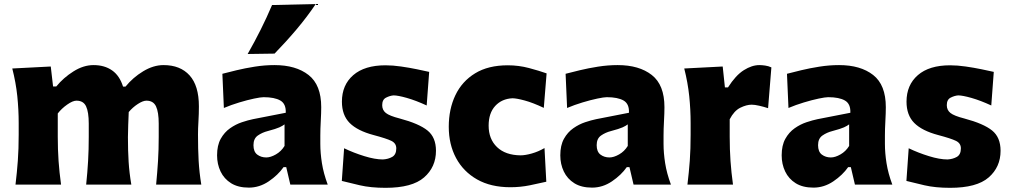

<svg xmlns="http://www.w3.org/2000/svg" viewBox="-20 -902 4936 938"><path d="M742.7 0Q748.5 -60.1 752 -115.7Q755.4 -171.4 755.4 -233.9V-297.9Q755.4 -354.5 742.2 -382.3Q729 -410.2 695.3 -410.2Q678.2 -410.2 653.1 -393.8Q627.9 -377.4 608.9 -354.5Q607.9 -325.2 606.4 -292Q605 -258.8 605 -231.9Q605 -165.5 608.4 -111.3Q611.8 -57.1 621.6 0H400.9Q407.2 -60.1 410.4 -115.7Q413.6 -171.4 413.6 -233.9V-297.9Q413.6 -354.5 400.6 -382.3Q387.7 -410.2 353.5 -410.2Q335.4 -410.2 308.3 -391.1Q281.2 -372.1 262.2 -347.7V-233.9Q262.2 -171.4 266.1 -115.7Q270 -60.1 278.3 0H55.7Q63 -60.1 67.1 -116.9Q71.3 -173.8 71.3 -244.6V-300.8Q71.3 -366.2 64.5 -432.4Q57.6 -498.5 40 -567.4L228 -577.1L239.3 -479.5H254.9Q290 -522.5 338.9 -553.2Q387.7 -584 437 -584Q490.7 -584 527.6 -558.1Q564.5 -532.2 581.1 -479H593.3Q629.4 -523.4 679.4 -553.7Q729.5 -584 778.8 -584Q860.8 -584 906.2 -533.7Q951.7 -483.4 951.7 -382.3Q951.7 -345.2 949.5 -310.1Q947.3 -274.9 947.3 -244.6Q947.3 -173.8 950.4 -116.9Q953.6 -60.1 963.4 0Z M1195.8 14.6Q1143.6 14.6 1109.1 -6.8Q1074.7 -28.3 1057.6 -64.2Q1040.5 -100.1 1040.5 -143.1Q1040.5 -191.9 1058.3 -223.9Q1076.2 -255.9 1104 -275.4Q1131.8 -294.9 1161.9 -304.9Q1191.9 -314.9 1215.8 -319.8L1376 -351.1Q1377.9 -394.5 1349.6 -410.9Q1321.3 -427.2 1267.6 -427.2Q1253.9 -427.2 1221.4 -420.4Q1189 -413.6 1149.2 -401.6Q1109.4 -389.6 1073.7 -374.5L1066.4 -541.5Q1094.2 -548.8 1135.5 -558.8Q1176.8 -568.8 1224.9 -576.4Q1272.9 -584 1320.8 -584Q1425.8 -584 1487.5 -535.6Q1549.3 -487.3 1549.3 -378.4Q1549.3 -350.6 1547.1 -310.8Q1544.9 -271 1544.9 -240.2V-198.7Q1544.9 -154.8 1552.7 -105Q1560.5 -55.2 1581.1 0H1398.4L1378.4 -85.4H1365.2Q1338.4 -46.9 1293 -16.1Q1247.6 14.6 1195.8 14.6ZM1280.8 -132.8Q1301.8 -132.8 1327.6 -147.5Q1353.5 -162.1 1370.1 -189V-294.4Q1360.8 -287.1 1344.7 -279.8Q1328.6 -272.5 1288.1 -261.7Q1261.2 -254.9 1239.7 -240Q1218.3 -225.1 1218.3 -192.9Q1218.3 -160.6 1236.8 -146.7Q1255.4 -132.8 1280.8 -132.8ZM1189.9 -638.2Q1224.1 -698.2 1253.9 -757.8Q1283.7 -817.4 1309.1 -877.4L1522.5 -882.3Q1480.5 -819.8 1429.2 -759Q1377.9 -698.2 1321.3 -640.1Z M1863.3 15.6Q1791 15.6 1738 3.2Q1685.1 -9.3 1649.9 -18.1L1661.1 -177.7Q1707.5 -155.3 1759.8 -139.2Q1812 -123 1850.6 -123Q1877 -124.5 1896.5 -135.7Q1916 -147 1916 -177.2Q1916 -202.1 1891.8 -213.9Q1867.7 -225.6 1805.2 -242.2Q1726.1 -263.2 1688.2 -301.3Q1650.4 -339.4 1650.4 -405.3Q1650.4 -486.8 1705.8 -534.9Q1761.2 -583 1863.3 -583Q1898.9 -583 1939.5 -577.1Q1980 -571.3 2016.6 -563.7Q2053.2 -556.2 2076.7 -550.8L2064.5 -386.7Q2011.7 -411.1 1967.8 -423.6Q1923.8 -436 1902.8 -436Q1884.8 -434.6 1866 -425Q1847.2 -415.5 1847.2 -388.2Q1847.2 -364.3 1865 -350.1Q1882.8 -335.9 1932.6 -323.2Q2027.3 -297.9 2068.6 -264.4Q2109.9 -231 2109.9 -165.5Q2109.9 -85.9 2051.8 -35.2Q1993.7 15.6 1863.3 15.6Z M2473.6 12.7Q2377.9 12.7 2310.8 -25.4Q2243.7 -63.5 2208 -130.1Q2172.4 -196.8 2172.4 -282.7Q2172.4 -369.1 2204.8 -437Q2237.3 -504.9 2301.3 -543.9Q2365.2 -583 2460.9 -583Q2514.2 -583 2564.5 -569.6Q2614.7 -556.2 2650.4 -543.5L2636.7 -375Q2583 -400.4 2543.2 -411.1Q2503.4 -421.9 2483.4 -421.9Q2431.6 -419.4 2399.4 -384.5Q2367.2 -349.6 2367.2 -288.1Q2367.2 -222.7 2408.2 -183.3Q2449.2 -144 2522.9 -143.1Q2545.9 -143.1 2577.9 -152.1Q2609.9 -161.1 2640.1 -178.7L2648.9 -14.2Q2615.7 -6.3 2568.8 3.2Q2522 12.7 2473.6 12.7Z M2872.6 14.6Q2820.3 14.6 2785.9 -6.8Q2751.5 -28.3 2734.4 -64.2Q2717.3 -100.1 2717.3 -143.1Q2717.3 -191.9 2735.1 -223.9Q2752.9 -255.9 2780.8 -275.4Q2808.6 -294.9 2838.6 -304.9Q2868.7 -314.9 2892.6 -319.8L3052.7 -351.1Q3054.7 -394.5 3026.4 -410.9Q2998 -427.2 2944.3 -427.2Q2930.7 -427.2 2898.2 -420.4Q2865.7 -413.6 2825.9 -401.6Q2786.1 -389.6 2750.5 -374.5L2743.2 -541.5Q2771 -548.8 2812.3 -558.8Q2853.5 -568.8 2901.6 -576.4Q2949.7 -584 2997.6 -584Q3102.5 -584 3164.3 -535.6Q3226.1 -487.3 3226.1 -378.4Q3226.1 -350.6 3223.9 -310.8Q3221.7 -271 3221.7 -240.2V-198.7Q3221.7 -154.8 3229.5 -105Q3237.3 -55.2 3257.8 0H3075.2L3055.2 -85.4H3042Q3015.1 -46.9 2969.7 -16.1Q2924.3 14.6 2872.6 14.6ZM2957.5 -132.8Q2978.5 -132.8 3004.4 -147.5Q3030.3 -162.1 3046.9 -189V-294.4Q3037.6 -287.1 3021.5 -279.8Q3005.4 -272.5 2964.8 -261.7Q2938 -254.9 2916.5 -240Q2895 -225.1 2895 -192.9Q2895 -160.6 2913.6 -146.7Q2932.1 -132.8 2957.5 -132.8Z M3338.4 0Q3345.7 -60.1 3349.9 -116.9Q3354 -173.8 3354 -244.6V-300.8Q3354 -366.2 3347.2 -432.4Q3340.3 -498.5 3322.8 -567.4L3510.7 -577.1L3521.5 -475.1H3536.6Q3574.2 -534.2 3613.8 -559.1Q3653.3 -584 3689.9 -584Q3701.7 -584 3717.8 -581.8Q3733.9 -579.6 3748.5 -572.8L3732.4 -373.5Q3711.4 -380.4 3689 -385.5Q3666.5 -390.6 3652.3 -390.6Q3627 -390.6 3596.7 -375.7Q3566.4 -360.8 3544.9 -319.3V-233.9Q3544.9 -171.4 3548.8 -115.7Q3552.7 -60.1 3561 0Z M3954.1 14.6Q3901.9 14.6 3867.4 -6.8Q3833 -28.3 3815.9 -64.2Q3798.8 -100.1 3798.8 -143.1Q3798.8 -191.9 3816.7 -223.9Q3834.5 -255.9 3862.3 -275.4Q3890.1 -294.9 3920.2 -304.9Q3950.2 -314.9 3974.1 -319.8L4134.3 -351.1Q4136.2 -394.5 4107.9 -410.9Q4079.6 -427.2 4025.9 -427.2Q4012.2 -427.2 3979.7 -420.4Q3947.3 -413.6 3907.5 -401.6Q3867.7 -389.6 3832 -374.5L3824.7 -541.5Q3852.5 -548.8 3893.8 -558.8Q3935.1 -568.8 3983.2 -576.4Q4031.2 -584 4079.1 -584Q4184.1 -584 4245.8 -535.6Q4307.6 -487.3 4307.6 -378.4Q4307.6 -350.6 4305.4 -310.8Q4303.2 -271 4303.2 -240.2V-198.7Q4303.2 -154.8 4311 -105Q4318.8 -55.2 4339.4 0H4156.7L4136.7 -85.4H4123.5Q4096.7 -46.9 4051.3 -16.1Q4005.9 14.6 3954.1 14.6ZM4039.1 -132.8Q4060.1 -132.8 4085.9 -147.5Q4111.8 -162.1 4128.4 -189V-294.4Q4119.1 -287.1 4103 -279.8Q4086.9 -272.5 4046.4 -261.7Q4019.5 -254.9 3998 -240Q3976.6 -225.1 3976.6 -192.9Q3976.6 -160.6 3995.1 -146.7Q4013.7 -132.8 4039.1 -132.8Z M4621.6 15.6Q4549.3 15.6 4496.3 3.2Q4443.4 -9.3 4408.2 -18.1L4419.4 -177.7Q4465.8 -155.3 4518.1 -139.2Q4570.3 -123 4608.9 -123Q4635.3 -124.5 4654.8 -135.7Q4674.3 -147 4674.3 -177.2Q4674.3 -202.1 4650.1 -213.9Q4626 -225.6 4563.5 -242.2Q4484.4 -263.2 4446.5 -301.3Q4408.7 -339.4 4408.7 -405.3Q4408.7 -486.8 4464.1 -534.9Q4519.5 -583 4621.6 -583Q4657.2 -583 4697.8 -577.1Q4738.3 -571.3 4774.9 -563.7Q4811.5 -556.2 4835 -550.8L4822.8 -386.7Q4770 -411.1 4726.1 -423.6Q4682.1 -436 4661.1 -436Q4643.1 -434.6 4624.3 -425Q4605.5 -415.5 4605.5 -388.2Q4605.5 -364.3 4623.3 -350.1Q4641.1 -335.9 4690.9 -323.2Q4785.6 -297.9 4826.9 -264.4Q4868.2 -231 4868.2 -165.5Q4868.2 -85.9 4810.1 -35.2Q4752 15.6 4621.6 15.6Z"/></svg>

Font: Pinar-DS4-FD ExtraBold
Style: Regular
Weight: 800
Designer: Amin Abedi
Version: Version 3.000